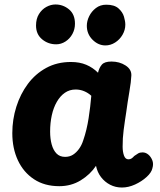

<svg xmlns="http://www.w3.org/2000/svg" viewBox="-20 -829 716 858"><path d="M35 -234Q35 -295 53 -352Q71 -409 104.5 -454Q138 -499 186.5 -525.5Q235 -552 297 -552Q336 -552 365.5 -539.5Q395 -527 418 -504Q423 -526 435 -540Q447 -554 478 -554Q514 -554 541 -536.5Q568 -519 567 -492Q566 -465 558 -418.5Q550 -372 544 -327Q542 -313 538.5 -291Q535 -269 532.5 -247.5Q530 -226 529 -211Q528 -196 528 -173.5Q528 -151 534 -134Q540 -117 554 -117Q562 -117 568 -121Q574 -125 580 -132Q590 -139 597.5 -143.5Q605 -148 617 -148Q631 -148 642.5 -138.5Q654 -129 660.5 -113Q667 -97 661 -77Q657 -58 635 -38Q613 -18 583.5 -4.5Q554 9 525 9Q496 9 472 -3.5Q448 -16 431.5 -37.5Q415 -59 409 -88Q383 -49 340.5 -23Q298 3 245 3Q179 3 132 -28Q85 -59 60 -112.5Q35 -166 35 -234ZM204 -241Q204 -209 211 -183.5Q218 -158 232.5 -143Q247 -128 271 -128Q291 -128 306 -137.5Q321 -147 333 -163.5Q345 -180 352 -202Q360 -225 366 -250Q372 -275 376 -301Q380 -327 383 -352Q386 -377 388 -401Q374 -414 356 -421.5Q338 -429 318 -429Q291 -429 270 -414.5Q249 -400 234 -374Q219 -348 211.5 -314Q204 -280 204 -241ZM231 -631Q195 -631 168 -653.5Q141 -676 141 -715Q141 -745 154 -766Q167 -787 187 -798Q207 -809 228 -809Q262 -809 288.5 -787Q315 -765 315 -723Q315 -698 303.5 -677Q292 -656 272.5 -643.5Q253 -631 231 -631ZM451 -626Q419 -626 393.5 -651.5Q368 -677 368 -714Q368 -735 378.5 -756.5Q389 -778 408.5 -793Q428 -808 455 -808Q491 -808 509.5 -791.5Q528 -775 534 -754.5Q540 -734 540 -719Q540 -695 527.5 -673.5Q515 -652 494.5 -639Q474 -626 451 -626Z"/></svg>

Font: Playpen Sans
Style: Bold
Weight: 700
Designer: Laura Meseguer, Veronika Burian, José Scaglione
Foundry: TypeTogether
Version: Version 1.001